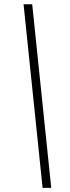

<svg xmlns="http://www.w3.org/2000/svg" viewBox="-20 -782 333 911"><path d="M182.1 109.4 91.8 -761.7H132.8L223.1 109.4Z"/></svg>

Font: Inter 28pt ExtraLight
Style: Italic
Weight: 250
Italic angle: -9.3988°
Designer: Rasmus Andersson
Foundry: rsms
Version: Version 4.001;git-66647c0bb